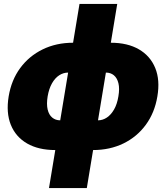

<svg xmlns="http://www.w3.org/2000/svg" viewBox="-20 -750 842 974"><path d="M260.3 11.2Q175.3 11.2 117.4 -22.2Q59.6 -55.7 34.9 -116.9Q10.3 -178.2 23.9 -260.7Q37.6 -343.8 82.5 -404.8Q127.4 -465.8 196.5 -499.5Q265.6 -533.2 350.6 -533.2H542Q627.4 -533.2 685.1 -499.5Q742.7 -465.8 767.6 -404.8Q792.5 -343.8 778.3 -260.7Q764.6 -178.2 719.7 -116.9Q674.8 -55.7 606 -22.2Q537.1 11.2 452.1 11.2ZM285.6 -139.6H477.1Q501 -139.6 522 -153.6Q543 -167.5 558.6 -194.6Q574.2 -221.7 580.6 -261.2Q587.4 -300.8 580.8 -327.6Q574.2 -354.5 557.6 -368.2Q541 -381.8 517.1 -381.8H325.7Q301.8 -381.8 280.5 -368.2Q259.3 -354.5 243.9 -327.6Q228.5 -300.8 221.7 -261.2Q215.3 -221.7 221.7 -194.6Q228 -167.5 244.9 -153.6Q261.7 -139.6 285.6 -139.6ZM228.5 204.1 383.3 -730H574.7L420.4 204.1Z"/></svg>

Font: Inter 28pt Black
Style: Italic
Weight: 900
Italic angle: -9.3988°
Designer: Rasmus Andersson
Foundry: rsms
Version: Version 4.001;git-66647c0bb